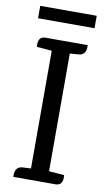

<svg xmlns="http://www.w3.org/2000/svg" viewBox="-92 -869 507 914"><g transform="rotate(10 161.0 -412.0)"><path d="M26 -824H299V-764H26ZM204 -625V-56H205L278 -50Q283 0 245 0H41V-8Q41 -49 76 -52L117 -54V-623L44 -629Q39 -679 77 -679H281V-670Q281 -631 246 -628L205 -625Z"/></g></svg>

Font: Karma Medium
Style: Regular
Weight: 500
Designer: Joana Correia
Foundry: Indian Type Foundry
Version: Version 1.202;PS 1.0;hotconv 1.0.78;makeotf.lib2.5.61930; tt